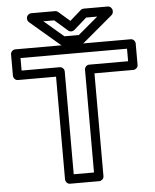

<svg xmlns="http://www.w3.org/2000/svg" viewBox="-62 -978 853 1054"><g transform="rotate(-5 365.0 -450.5)"><path d="M656.9 -617H442.1C427 -617 417.1 -602.7 417.1 -592V-25H305.4V-592C305.4 -607.1 291.1 -617 280.4 -617H70V-686H656.9ZM681.9 -567C692.6 -567 706.9 -576.9 706.9 -592V-711C706.9 -721.7 697 -736 681.9 -736H45C34.3 -736 20 -726.1 20 -711V-592C20 -581.3 29.9 -567 45 -567H255.4V0C255.4 10.7 265.3 25 280.4 25H442.1C452.8 25 467.1 15.1 467.1 0V-567ZM377.3 -813.3 448.3 -876H509.3L400 -784H320.4L212.6 -876H272.1L344.3 -813.2C354.2 -804.5 369.3 -806.2 377.3 -813.3ZM360.6 -865.3 297.9 -919.8C293.6 -923.6 287.5 -926 281.5 -926H149.5C138.8 -926 124.5 -916.1 124.5 -901V-897C124.5 -890.1 127.7 -882.8 133.3 -878L295 -740C299.2 -736.3 305.3 -734 311.2 -734H409.1C414.6 -734 420.7 -736.1 425.2 -739.9L588 -876.9C593.3 -881.4 596.9 -888.6 596.9 -896V-901C596.9 -911.7 587 -926 571.9 -926H438.8C432.9 -926 426.8 -923.8 422.2 -919.7Z"/></g></svg>

Font: Asimov
Style: WidOu
Weight: 500
Designer: Google
Version: Version 2.000980; 2014